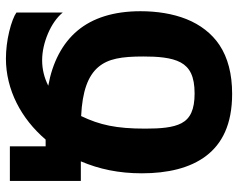

<svg xmlns="http://www.w3.org/2000/svg" viewBox="-97 -685 796 642"><g transform="rotate(-90 301.0 -364.0)"><path d="M308.1 14.2C374.5 14.2 429.2 0 471.7 -28.3C509.8 -53.7 539.6 -92.3 558.1 -138.7C576.2 -184.1 584.5 -237.3 584.5 -292C584.5 -381.8 562 -452.1 519.5 -502.9C476.6 -554.2 412.1 -586.9 335.4 -600.6C361.3 -613.8 390.1 -621.1 420.4 -621.1C450.2 -621.1 481 -613.8 509.8 -601.6C539.6 -588.9 564 -571.8 580.1 -552.2V-707C569.3 -714.8 546.4 -724.1 515.6 -731.4C486.8 -738.3 454.6 -742.2 425.8 -742.2C374.5 -742.2 323.7 -729.5 277.8 -706.5C231.9 -683.6 190.4 -650.4 155.3 -609.4H132.8V-729H17.1V-491.7H82.5C56.6 -430.7 42.5 -365.2 42.5 -287.6C42.5 -202.1 59.6 -126.5 101.1 -72.3C141.1 -20 205.1 14.2 308.1 14.2ZM309.6 -111.3C255.9 -111.3 225.6 -125.5 210 -155.3C195.3 -183.1 191.9 -224.6 191.9 -276.4C191.9 -373.5 204.1 -428.2 233.9 -490.7C316.9 -486.8 368.2 -467.8 397.5 -433.6C425.8 -400.4 433.1 -355.5 433.1 -282.7C433.1 -236.8 430.2 -189 413.1 -157.7C396.5 -127.4 366.7 -111.3 309.6 -111.3Z"/></g></svg>

Font: Hack
Style: Bold
Weight: 700
Monospace: yes
Designer: Christopher Simpkins
Foundry: Christopher Simpkins
Version: Version 2.010